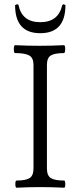

<svg xmlns="http://www.w3.org/2000/svg" viewBox="-20 -878 365 901"><path d="M50.8 -854Q52.7 -854.5 55.4 -856.2Q58.1 -857.9 59.1 -857.9Q66.9 -857.9 66.9 -854Q83.5 -773.9 168.9 -773.9Q254.4 -773.9 272 -854Q275.9 -857.9 278.8 -857.9Q280.3 -857.9 282.7 -856.2Q285.2 -854.5 287.1 -854Q287.1 -722.2 168.9 -722.2Q50.8 -722.2 50.8 -854ZM58.1 2.9Q52.2 2.9 52 -13.9Q51.8 -30.8 58.1 -30.8Q100.1 -30.8 118.7 -42.2Q137.2 -53.7 137.2 -87.9V-573.2Q137.2 -606.4 117.2 -617.7Q97.2 -628.9 50.8 -628.9Q44.9 -628.9 44.9 -647.5Q44.9 -666 50.8 -666Q107.9 -663.1 166 -663.1Q222.7 -663.1 279.8 -666Q286.1 -666 285.9 -647.5Q285.6 -628.9 279.8 -628.9Q236.8 -628.9 218.5 -617.7Q200.2 -606.4 200.2 -573.2V-87.9Q200.2 -53.7 218.8 -42.2Q237.3 -30.8 280.8 -30.8Q286.1 -30.8 286.4 -13.9Q286.6 2.9 280.8 2.9Q223.6 0 169.9 0Q113.8 0 58.1 2.9Z"/></svg>

Font: Junicode SmCond Light
Style: Regular
Weight: 300
Width: 4
Designer: Peter S. Baker
Version: Version 2.206